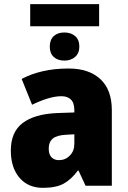

<svg xmlns="http://www.w3.org/2000/svg" viewBox="-20 -892 616 922"><path d="M456 -872V-766H125V-872ZM289 -736Q321 -736 341 -718.5Q361 -701 361 -668Q361 -637 341 -619Q321 -601 289 -601Q257 -601 238 -618.5Q219 -636 219 -668Q219 -701 238 -718.5Q257 -736 289 -736ZM310 -563Q407 -563 462 -512Q517 -461 517 -363V0H391L357 -73H354Q322 -30 285.5 -10Q249 10 186 10Q115 10 73.5 -38.5Q32 -87 32 -169Q32 -258 88.5 -301Q145 -344 252 -349L337 -352V-362Q337 -398 320.5 -414Q304 -430 275 -430Q245 -430 209 -419Q173 -408 134 -389L84 -513Q129 -537 185.5 -550Q242 -563 310 -563ZM299 -245Q253 -243 233.5 -226.5Q214 -210 214 -179Q214 -150 227.5 -136.5Q241 -123 263 -123Q294 -123 315.5 -145Q337 -167 337 -202V-247Z"/></svg>

Font: Noto Sans SemiCondensed Black
Style: Regular
Weight: 900
Width: 4
Designer: Monotype Design Team
Foundry: Monotype Imaging Inc.
Version: Version 2.013; ttfautohint (v1.8.4.7-5d5b)